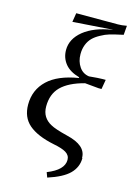

<svg xmlns="http://www.w3.org/2000/svg" viewBox="-131 -765 691 1008"><g transform="rotate(15 214.5 -261.0)"><path d="M381 30 383 32Q383 81 347 117Q312 152 231 178L221 151Q310 116 310 61Q310 36 287 22Q266 9 219 0Q126 -19 80 -59Q35 -98 35 -167Q35 -247 91 -300Q146 -352 256 -370L257 -374Q204 -389 179 -420Q153 -452 153 -495Q153 -555 208 -600Q264 -645 361 -660L362 -661L147 -646L155 -695H309H381Q402 -695 429 -700L425 -650Q374 -639 351 -632Q330 -626 305 -612Q281 -599 266 -584Q250 -568 241 -545Q232 -522 232 -494Q232 -454 252 -425Q271 -397 305 -392Q358 -397 379 -397H395L386 -345H370L295 -352Q210 -330 169 -289Q129 -249 129 -182Q129 -150 143 -128Q157 -106 182 -93Q206 -79 275 -62Q381 -37 381 30Z"/></g></svg>

Font: Libra Serif Modern
Style: Italic
Weight: 400
Italic angle: -12°
Designer: Stefan Peev, Context Ltd
Foundry: Stefan Peev, Context Ltd
Version: Version 1.000